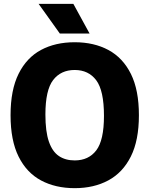

<svg xmlns="http://www.w3.org/2000/svg" viewBox="-20 -970 778 1000"><path d="M369 10Q269 10 193.8 -30.2Q118.5 -70.5 76.8 -154.5Q35 -238.5 35 -370Q35 -501.5 76.8 -585.5Q118.5 -669.5 193.5 -709.8Q268.5 -750 369 -750Q469.5 -750 544.8 -709.5Q620 -669 661.8 -585Q703.5 -501 703.5 -370Q703.5 -239 661.5 -155Q619.5 -71 544.2 -30.5Q469 10 369 10ZM369 -134.5Q441.5 -134.5 481.5 -187Q521.5 -239.5 521.5 -366.5Q521.5 -498.5 481.2 -552Q441 -605.5 369 -605.5Q297 -605.5 256.8 -553.2Q216.5 -501 216.5 -373.5Q216.5 -285 234.5 -232.8Q252.5 -180.5 286.5 -157.5Q320.5 -134.5 369 -134.5ZM291.5 -795.5 181 -950H362L446.5 -795.5Z"/></svg>

Font: Encode Sans Semi Condensed ExtraBold
Style: Regular
Weight: 800
Width: 4
Designer: Multiple Designers
Foundry: Impallari Type
Version: Version 3.000; ttfautohint (v1.8.3) -l 8 -r 50 -G 200 -x 14 